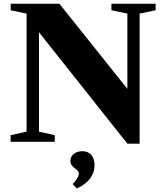

<svg xmlns="http://www.w3.org/2000/svg" viewBox="-20 -782 909 1059"><path d="M682.5 10.5 195 -604V-56L282 -36.5V0H38.5V-36.5L126.5 -56V-707L39 -725.5V-761.5H307.5L682.5 -292V-707L594.5 -725.5V-761.5H838.5V-725.5L750 -707V10.5ZM403.5 257.5 380.5 233Q395.5 219.5 405 203.2Q414.5 187 414.5 176Q414.5 165.5 407.5 158.5Q400.5 151.5 391.5 145Q382.5 138.5 375.5 129Q368.5 119.5 368.5 104Q368.5 82 387 67Q405.5 52 434.5 52Q465.5 52 483.5 72.5Q501.5 93 501.5 129Q501.5 170 476 203.5Q450.5 237 403.5 257.5Z"/></svg>

Font: Libre Caslon Text
Style: Regular
Weight: 400
Designer: Pablo Impallari, Rodrigo Fuenzalida, Katja Schimmel
Foundry: Pablo Impallari, Rodrigo Fuenzalida
Version: Version 2.000